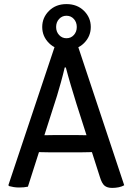

<svg xmlns="http://www.w3.org/2000/svg" viewBox="-20 -912 649 939"><path d="M248 -685.5H361.5L587.5 -6Q576.5 0.5 560.8 3.8Q545 7 528.5 7Q504.5 7 491.2 -4Q478 -15 468.5 -46.5L354 -404Q340.5 -447.5 326.2 -495.5Q312 -543.5 302 -582H296.5Q289 -549.5 277.8 -509Q266.5 -468.5 258.5 -442.5L116.5 1Q107.5 3 96.2 4Q85 5 73 5Q60 5 47.2 3Q34.5 1 24 -2L21 -6.5ZM231 -167Q226.5 -167 211.8 -167.2Q197 -167.5 182.2 -167.8Q167.5 -168 162.5 -168H117L148.5 -250.5H188.5Q193.5 -250.5 206.5 -250.8Q219.5 -251 232.2 -251.2Q245 -251.5 249.5 -251.5H352Q356.5 -251.5 369.8 -251.2Q383 -251 396.2 -250.8Q409.5 -250.5 414.5 -250.5H455.5L482.5 -168H437Q432.5 -168 417.2 -167.8Q402 -167.5 387.2 -167.2Q372.5 -167 368 -167ZM186.5 -780Q186.5 -826 219.8 -859Q253 -892 305 -892Q357.5 -892 390.8 -859Q424 -826 424 -780Q424 -734 390.8 -701Q357.5 -668 305 -668Q253 -668 219.8 -701Q186.5 -734 186.5 -780ZM254.5 -780Q254.5 -756.5 269 -740.8Q283.5 -725 305 -725Q327 -725 341.2 -740.8Q355.5 -756.5 355.5 -780Q355.5 -803.5 341.2 -819.2Q327 -835 305 -835Q283.5 -835 269 -819.2Q254.5 -803.5 254.5 -780Z"/></svg>

Font: Signika Negative Light
Style: Regular
Weight: 400
Version: Version 2.001